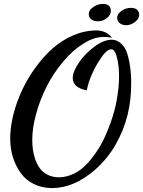

<svg xmlns="http://www.w3.org/2000/svg" viewBox="-20 -876 732 982"><path d="M424.8 -418C429.2 -440.9 437 -466.3 449.2 -493.7C460.9 -521 473.6 -544.9 487.8 -565.9C511.2 -604.5 531.7 -624 549.8 -624C560.1 -624 568.8 -613.3 575.2 -592.3C587.9 -549.3 588.9 -512.7 588.9 -485.8C588.9 -444.3 584 -398.9 574.2 -349.1C569.8 -327.6 564 -304.7 556.2 -279.8C540.5 -230.5 516.6 -167.5 483.4 -114.7C466.3 -87.9 448.2 -64 428.7 -42C389.2 2.4 335.9 30.8 280.8 30.8C237.8 30.8 204.1 11.7 184.6 -14.2C174.8 -27.3 167 -42.5 160.6 -60.1C148.4 -95.2 145 -126.5 145 -161.1C145 -201.2 151.4 -245.1 164.6 -292.5C177.2 -339.8 194.8 -386.2 217.8 -431.6C240.2 -477.1 268.6 -519.5 302.2 -560.1C335.9 -600.1 371.6 -631.8 410.2 -654.8C443.8 -676.3 477.5 -687 512.2 -687C519 -687 528.3 -686.5 540 -685.1L553.2 -683.1L544.9 -691.9C525.9 -710.9 502 -720.2 473.1 -720.2C432.6 -720.2 393.1 -711.9 353.5 -694.8C274.9 -661.1 213.4 -602.5 159.2 -527.3C79.1 -417 32.2 -278.3 32.2 -167C32.2 -101.1 50.8 -40.5 85 7.8C119.1 55.7 176.3 85.9 246.1 85.9C319.8 85.9 392.1 55.7 462.9 -4.9C506.3 -42.5 543 -86.4 571.8 -137.2C629.4 -238.8 650.9 -339.4 650.9 -450.2C650.9 -482.9 649.9 -510.7 642.1 -555.7C638.2 -578.1 632.8 -597.7 626.5 -613.8C612.8 -646 586.4 -672.9 551.8 -672.9C524.9 -672.9 495.1 -661.1 463.4 -637.7C431.2 -614.3 404.8 -586.9 383.8 -556.2C362.8 -525.4 352.1 -499 352.1 -477.1C352.1 -444.8 374.5 -424.3 418.9 -415L423.8 -414.1ZM434.1 -804.2C434.1 -780.8 453.1 -767.1 481.9 -767.1C498 -767.1 513.2 -772.5 526.9 -783.7C540 -794.4 546.9 -806.6 546.9 -819.8C546.9 -843.8 533.2 -856 505.9 -856C489.3 -856 473.1 -850.6 457.5 -840.3C441.9 -830.1 434.1 -817.9 434.1 -804.2ZM579.1 -784.2C579.1 -762.7 599.1 -747.1 625 -747.1C640.6 -747.1 655.8 -752.4 670.4 -763.7C684.6 -774.4 691.9 -786.1 691.9 -798.8C691.9 -821.8 677.7 -835.9 649.9 -835.9C633.3 -835.9 617.2 -831.1 602.1 -820.8C586.9 -810.5 579.1 -798.3 579.1 -784.2Z"/></svg>

Font: Dancing Script
Style: Regular
Weight: 800
Designer: Pablo Impallari
Foundry: Pablo Impallari
Version: Version 2.001